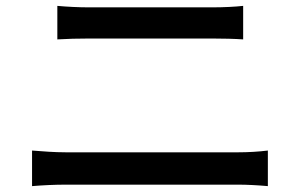

<svg xmlns="http://www.w3.org/2000/svg" viewBox="-20 -683 1040 653"><path d="M175 -663V-549C207 -551 246 -552 282 -552C333 -552 652 -552 703 -552C737 -552 779 -551 807 -549V-663C780 -660 741 -658 703 -658C651 -658 354 -658 281 -658C248 -658 208 -660 175 -663ZM89 -171V-50C125 -53 166 -55 203 -55C264 -55 732 -55 791 -55C819 -55 858 -53 891 -50V-171C859 -167 823 -165 791 -165C732 -165 264 -165 203 -165C166 -165 126 -168 89 -171Z"/></svg>

Font: Noto Sans CJK TC Medium
Style: Regular
Weight: 500
Designer: Ryoko NISHIZUKA 西塚涼子 (kana, bopomofo & ideographs); Paul D. Hunt (Latin, Greek & Cyrillic); Sandoll Communications 산돌커뮤니
Foundry: Adobe
Version: Version 2.004;hotconv 1.0.118;makeotfexe 2.5.65603